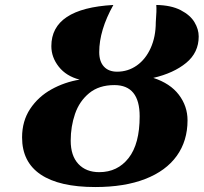

<svg xmlns="http://www.w3.org/2000/svg" viewBox="-20 -743 821 774"><path d="M69 -189Q69 -255 101.5 -304Q134 -353 187 -382.5Q240 -412 301 -422Q247 -436 217 -474Q187 -512 187 -557Q187 -709 437 -723Q380 -621 380 -533Q380 -495 399 -474.5Q418 -454 452 -454Q496 -454 531.5 -479Q567 -504 587.5 -549.5Q608 -595 608 -653Q612 -702 610 -723Q670 -722 708.5 -702Q747 -682 764 -653.5Q781 -625 781 -596Q781 -531 730.5 -489.5Q680 -448 598 -429Q666 -407 701 -361Q736 -315 736 -258Q736 -175 692.5 -114.5Q649 -54 565.5 -21.5Q482 11 364 11Q219 11 144 -39.5Q69 -90 69 -189ZM543 -274Q543 -400 441 -400Q379 -400 339.5 -367.5Q300 -335 282.5 -284Q265 -233 265 -176Q265 -115 296 -82Q327 -49 380 -49Q454 -49 498.5 -106Q543 -163 543 -274Z"/></svg>

Font: Noto Serif NarrowBlack
Style: Italic
Weight: 900
Width: 4
Italic angle: -12°
Designer: Monotype Design Team
Foundry: Monotype Imaging Inc.
Version: Version 1.001